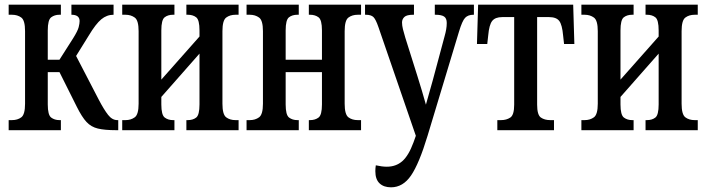

<svg xmlns="http://www.w3.org/2000/svg" viewBox="-20 -556 3017 820"><path d="M17 0V-43H31Q55 -43 71 -55Q87 -67 87 -113V-423Q87 -469 71 -481Q55 -493 31 -493H17V-536H240V-493H234Q213 -493 198.5 -482Q184 -471 184 -426V-301H234L292 -392Q312 -424 316 -440Q320 -456 320 -466Q320 -493 285 -493V-536H465V-493Q436 -493 412.5 -473.5Q389 -454 359 -404L305 -317L403 -128Q424 -88 441.5 -65.5Q459 -43 481 -43H485V0H476Q427 0 398 -7Q369 -14 349.5 -35Q330 -56 308 -100L234 -248H184V-110Q184 -65 198.5 -54Q213 -43 234 -43H240V0Z M502 0V-43H516Q539 -43 555.5 -55Q572 -67 572 -113V-423Q572 -469 555.5 -481Q539 -493 516 -493H502V-536H725V-493H719Q697 -493 683 -482Q669 -471 669 -426V-216L832 -400V-426Q832 -471 818 -482Q804 -493 782 -493H776V-536H999V-493H986Q962 -493 946 -481Q930 -469 930 -423V-113Q930 -67 946 -55Q962 -43 986 -43H999V0H776V-43H782Q804 -43 818 -54Q832 -65 832 -110V-327L669 -142V-110Q669 -65 683.5 -54Q698 -43 719 -43H725V0Z M1033 0V-43H1047Q1070 -43 1086.5 -55Q1103 -67 1103 -113V-423Q1103 -469 1086.5 -481Q1070 -493 1047 -493H1033V-536H1256V-493H1250Q1228 -493 1214 -482Q1200 -471 1200 -426V-301H1355V-426Q1355 -471 1340.5 -482Q1326 -493 1304 -493H1299V-536H1522V-493H1508Q1484 -493 1468 -481Q1452 -469 1452 -423V-113Q1452 -67 1468 -55Q1484 -43 1508 -43H1522V0H1299V-43H1304Q1326 -43 1340.5 -54Q1355 -65 1355 -110V-248H1200V-110Q1200 -65 1214.5 -54Q1229 -43 1250 -43H1256V0Z M1650 244Q1619 244 1601 227Q1583 210 1583 175Q1583 169 1583.5 163Q1584 157 1585 150Q1612 156 1632 156Q1671 156 1698 132.5Q1725 109 1746 52L1756 24L1596 -441Q1585 -473 1575 -483Q1565 -493 1542 -493H1539V-536H1748V-493H1745Q1717 -493 1707 -483.5Q1697 -474 1697 -460Q1697 -447 1701 -431Q1705 -415 1711 -395L1763 -230Q1774 -194 1782 -168Q1790 -142 1799 -109Q1808 -141 1814 -162.5Q1820 -184 1828 -212L1879 -402Q1883 -416 1885.5 -430Q1888 -444 1888 -458Q1888 -478 1876.5 -485.5Q1865 -493 1840 -493H1837V-536H2004V-493H2002Q1979 -493 1966.5 -480Q1954 -467 1940 -420L1806 24Q1770 143 1735.5 193.5Q1701 244 1650 244Z M2104 0V-43H2120Q2143 -43 2159.5 -54Q2176 -65 2176 -109V-483H2125Q2095 -483 2082 -466.5Q2069 -450 2065 -404L2061 -368H2017L2022 -536H2428L2433 -368H2389L2385 -404Q2381 -450 2368.5 -466.5Q2356 -483 2325 -483H2274V-109Q2274 -65 2290 -54Q2306 -43 2330 -43H2346V0Z M2463 0V-43H2477Q2500 -43 2516.5 -55Q2533 -67 2533 -113V-423Q2533 -469 2516.5 -481Q2500 -493 2477 -493H2463V-536H2686V-493H2680Q2658 -493 2644 -482Q2630 -471 2630 -426V-216L2793 -400V-426Q2793 -471 2779 -482Q2765 -493 2743 -493H2737V-536H2960V-493H2947Q2923 -493 2907 -481Q2891 -469 2891 -423V-113Q2891 -67 2907 -55Q2923 -43 2947 -43H2960V0H2737V-43H2743Q2765 -43 2779 -54Q2793 -65 2793 -110V-327L2630 -142V-110Q2630 -65 2644.5 -54Q2659 -43 2680 -43H2686V0Z"/></svg>

Font: Noto Serif ExtraCondensed Medium
Style: Regular
Weight: 500
Width: 2
Designer: Monotype Design Team
Foundry: Monotype Imaging Inc.
Version: Version 2.015